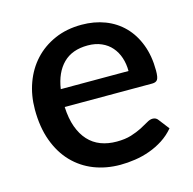

<svg xmlns="http://www.w3.org/2000/svg" viewBox="-84 -602 698 694"><g transform="rotate(-15 265.5 -255.0)"><path d="M400 -312.5Q400 -339.5 392.2 -362.8Q384.5 -386 369.5 -403.2Q354.5 -420.5 332.2 -430.2Q310 -440 281 -440Q222.5 -440 189 -406.5Q155.5 -373 146.5 -312.5ZM143.5 -246.5Q145.5 -203 157 -171.2Q168.5 -139.5 187.8 -118.5Q207 -97.5 233.8 -87.2Q260.5 -77 293.5 -77Q325 -77 348 -84.2Q371 -91.5 388 -100.2Q405 -109 417 -116.2Q429 -123.5 439 -123.5Q452 -123.5 459 -113.5L489.5 -74Q470.5 -51.5 446.5 -36Q422.5 -20.5 395.5 -10.8Q368.5 -1 340 3.2Q311.5 7.5 284.5 7.5Q231.5 7.5 186.2 -10.2Q141 -28 107.8 -62.5Q74.5 -97 55.8 -148Q37 -199 37 -265.5Q37 -318.5 53.8 -364.5Q70.5 -410.5 101.8 -444.5Q133 -478.5 177.8 -498.2Q222.5 -518 279 -518Q326 -518 366 -502.8Q406 -487.5 435 -458Q464 -428.5 480.2 -385.8Q496.5 -343 496.5 -288.5Q496.5 -263.5 491 -255Q485.5 -246.5 471 -246.5Z"/></g></svg>

Font: Lato 2
Style: Regular
Weight: 600
Designer: Lukasz Dziedzic with Adam Twardoch and Botio Nikoltchev
Foundry: tyPoland Lukasz Dziedzic
Version: Version 2.015; 2015-08-06; http://www.latofonts.com/